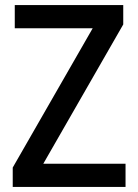

<svg xmlns="http://www.w3.org/2000/svg" viewBox="-20 -827 541 754"><path d="M473 -93H30V-169L344 -716H38V-807H464V-731L150 -184H473Z"/></svg>

Font: Noto Sans Telugu UI SemiCondensed Medium
Style: Regular
Weight: 500
Width: 4
Designer: Jelle Bosma - Monotype Design Team
Foundry: Monotype Imaging Inc.
Version: Version 2.005; ttfautohint (v1.8.4.7-5d5b)